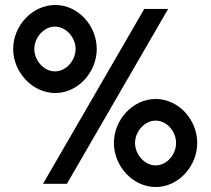

<svg xmlns="http://www.w3.org/2000/svg" viewBox="-20 -739 848 772"><path d="M118 -542C118 -588 156 -632 201 -632C246 -632 284 -588 284 -542C284 -496 246 -452 201 -452C156 -452 118 -496 118 -542ZM33 -542C33 -449 110 -365 202 -365C294 -365 369 -449 369 -542C369 -636 294 -719 202 -719C110 -719 33 -636 33 -542ZM523 -164C523 -210 561 -254 606 -254C651 -254 688 -210 688 -164C688 -118 651 -74 606 -74C561 -74 523 -118 523 -164ZM438 -164C438 -71 514 13 606 13C698 13 773 -71 773 -164C773 -258 698 -341 606 -341C514 -341 438 -258 438 -164ZM249 0 656 -703H560L153 0Z"/></svg>

Font: Bluebird
Style: Regular
Weight: 400
Designer: Jasper
Foundry: Cannot Into Space Fonts
Version: Version 0.98